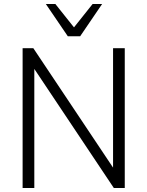

<svg xmlns="http://www.w3.org/2000/svg" viewBox="-20 -948 743 968"><path d="M94 0V-705H148L564 -82H550V-705H609V0H554L138 -623H153V0ZM322 -765 211 -928H259L353 -810L447 -928H495L384 -765Z"/></svg>

Font: Nunito Sans 10pt SemiCondensed Light
Style: Regular
Weight: 300
Width: 4
Designer: Vernon Adams
Foundry: Vernon Adams
Version: Version 3.101;gftools[0.9.27]